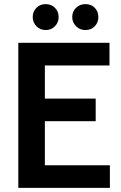

<svg xmlns="http://www.w3.org/2000/svg" viewBox="-20 -913 589 933"><path d="M69 0V-705H512V-595H143L198 -662V-42L143 -110H514V0ZM153 -324V-434H445V-324ZM202 -767Q175 -767 157 -785.5Q139 -804 139 -830Q139 -857 157 -875Q175 -893 202 -893Q229 -893 247 -875Q265 -857 265 -830Q265 -804 247 -785.5Q229 -767 202 -767ZM395 -767Q368 -767 349.5 -785.5Q331 -804 331 -830Q331 -857 349.5 -875Q368 -893 395 -893Q423 -893 440.5 -875Q458 -857 458 -830Q458 -804 440.5 -785.5Q423 -767 395 -767Z"/></svg>

Font: TikTok Sans 24pt SemiBold
Style: Regular
Weight: 600
Version: Version 4.000